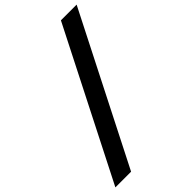

<svg xmlns="http://www.w3.org/2000/svg" viewBox="-292 -932 1184 1184"><g transform="rotate(-45 300.0 -340.0)"><path d="M123 143H-14L477 -823H614Z"/></g></svg>

Font: Iosevka Aile Extrabold Oblique
Style: Regular
Weight: 800
Italic angle: -9°
Designer: Belleve Invis
Foundry: Belleve Invis
Version: Version 31.1.0; ttfautohint (v1.8.4)